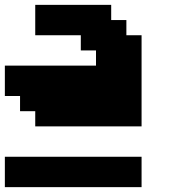

<svg xmlns="http://www.w3.org/2000/svg" viewBox="-20 -895 727 790"><path d="M0 -125H562.5V-250H0ZM125 -375H562.5V-750H500V-812.5H437.5V-875H125V-750H312.5V-687.5H375V-625H0V-500H62.5V-437.5H125Z"/></svg>

Font: Faithful 32x
Style: Semibold
Weight: 400
Foundry: Faithful Resource Pack
Version: Version 1.0; January 27, 2023